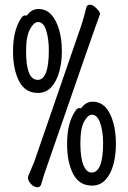

<svg xmlns="http://www.w3.org/2000/svg" viewBox="-20 -759 540 810"><path d="M138 31Q124 31 111 17.5Q98 4 98 -9Q98 -13 99 -15L100 -18L125 -78L322 -649Q332 -677 344 -727Q347 -739 359 -739Q369 -739 378.5 -731.5Q388 -724 395 -715Q402 -706 402 -699L395 -680Q383 -650 178 -57Q165 -22 154 18Q150 31 138 31ZM368 24Q314 24 288.5 -25.5Q263 -75 263 -152Q263 -243 300 -294Q306 -303 315 -303Q321 -303 322 -302Q342 -330 370 -330Q434 -330 458 -241Q469 -202 469 -152Q469 -105 458.5 -65.5Q448 -26 425.5 -1Q403 24 368 24ZM366 -31Q415 -31 415 -156Q415 -203 403 -239Q391 -275 368 -275Q351 -275 335 -246.5Q319 -218 319 -152Q319 -121 323.5 -93.5Q328 -66 339 -48.5Q350 -31 366 -31ZM140 -367Q86 -367 60.5 -416.5Q35 -466 35 -543Q35 -634 71 -685Q78 -694 86 -694Q92 -694 93 -693Q113 -721 142 -721Q175 -721 196.5 -697Q218 -673 229.5 -633Q241 -593 241 -543Q241 -496 230 -456.5Q219 -417 197 -392Q175 -367 140 -367ZM139 -422Q186 -422 186 -547Q186 -594 175 -630Q164 -666 140 -666Q123 -666 106.5 -636Q90 -606 90 -543Q90 -422 139 -422Z"/></svg>

Font: LXGW WenKai Mono TC
Style: Regular
Weight: 400
Designer: LXGW / Fontworks Inc.
Foundry: LXGW / Fontworks Inc.
Version: Version 1.330